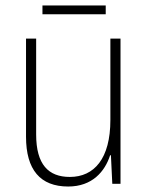

<svg xmlns="http://www.w3.org/2000/svg" viewBox="-20 -671 540 701"><path d="M135 -619H366V-651H135ZM229 10C317 10 363 -45 382 -104H385L390 0H420V-530H383V-233C383 -92 324 -25 235 -25C157 -25 112 -70 112 -180V-530H75V-172C75 -51 127 10 229 10Z"/></svg>

Font: Noto Sans Mono ExtraCondensed ExtraLight
Style: Regular
Weight: 200
Width: 2
Designer: Monotype Design Team
Foundry: Monotype Imaging Inc.
Version: Version 2.014